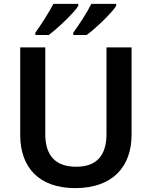

<svg xmlns="http://www.w3.org/2000/svg" viewBox="-20 -958 781 988"><path d="M578 -928V-938H450C428 -893 385 -828 357 -790V-778H426C474 -813 557 -893 578 -928ZM383 -928V-938H255C231 -893 190 -828 162 -790V-778H231C278 -813 362 -893 383 -928ZM657 -264V-714H528V-269C528 -163 482 -100 372 -100C266 -100 213 -157 213 -268V-714H84V-264C84 -95 182 10 367 10C563 10 657 -104 657 -264Z"/></svg>

Font: Noto Sans Georgian SemiBold
Style: Regular
Weight: 600
Designer: Monotype Design Team, Akaki Razmadze
Foundry: Google LLC
Version: Version 2.005